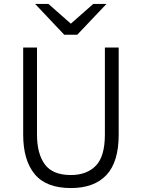

<svg xmlns="http://www.w3.org/2000/svg" viewBox="-20 -941 718 973"><path d="M339 12Q214 12 155.8 -58.5Q97.5 -129 97.5 -258.5V-700H167.5V-259Q167.5 -162 207.2 -108Q247 -54 339 -54Q419.5 -54 465.5 -101Q511.5 -148 511.5 -259V-700H581.5V-258.5Q581.5 -120.5 519.5 -54.2Q457.5 12 339 12ZM305.5 -765 158 -921H225.5L339 -821L452.5 -921H519.5L371.5 -765Z"/></svg>

Font: Overpass Light
Style: Regular
Weight: 300
Designer: Delve Withrington, Dave Bailey, Thomas Jockin
Foundry: Delve Fonts LLC
Version: Version 4.000; ttfautohint (v1.8.3)